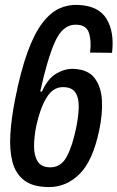

<svg xmlns="http://www.w3.org/2000/svg" viewBox="-20 -748 476 778"><path d="M179 10Q114 10 78.5 -17Q43 -44 30.5 -92Q18 -140 22 -204.5Q26 -269 41 -345Q64 -461 91.5 -536.5Q119 -612 151.5 -654.5Q184 -697 220 -713.5Q256 -730 296 -728Q379 -725 411.5 -672Q444 -619 434 -534L345 -535Q351 -584 340 -616Q329 -648 286 -648Q234 -648 203 -579Q172 -510 143 -377H150Q173 -429 207.5 -449.5Q242 -470 277 -469Q336 -467 363 -432Q390 -397 393 -341.5Q396 -286 382 -220Q356 -96 302.5 -43Q249 10 179 10ZM184 -70Q227 -70 250 -112.5Q273 -155 288 -227Q298 -275 299 -313Q300 -351 285.5 -373Q271 -395 235 -395Q195 -395 169 -353Q143 -311 127 -238Q118 -193 118 -155Q118 -117 133 -93.5Q148 -70 184 -70Z"/></svg>

Font: Mona Sans Condensed Medium
Style: Italic
Weight: 500
Width: 3
Italic angle: -11.7°
Designer: Deni Anggara
Foundry: GitHub
Version: Version 1.001; ttfautohint (v1.8.4.7-5d5b);gftools[0.9.31]